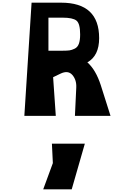

<svg xmlns="http://www.w3.org/2000/svg" viewBox="-20 -870 1008 1435"><path d="M377 -293 397 -4H162L216 -850H437Q721 -850 721 -585Q721 -453 633 -404Q696 -348 733 -234L806 -4H540L550 -215Q553 -273 520.5 -310Q488 -347 431 -319ZM342 -738V-491H448Q482 -491 499.5 -493.5Q517 -496 538.5 -506.5Q560 -517 569.5 -543Q579 -569 579 -612Q579 -694 551.5 -716Q524 -738 448 -738ZM614 204 516 545H303L375 349L368 204Z"/></svg>

Font: OpenDyslexic
Style: Bold
Weight: 800
Designer: Abbie Gonzalez
Version: Version 0.920;hotconv 1.0.109;makeotfexe 2.5.65596